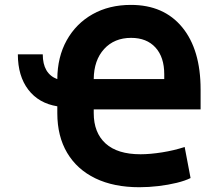

<svg xmlns="http://www.w3.org/2000/svg" viewBox="-20 -757 896 788"><path d="M53.3 -534.1H155.5Q155.5 -454.5 215.2 -432.2Q215.6 -523.1 253.9 -591.8Q292.3 -660.5 360.1 -698.7Q427.9 -736.9 517.4 -736.9Q652.3 -736.9 727.8 -645.1Q803.3 -553.3 803.3 -389.6V-307.9H364.7V-292.6Q364.7 -212.4 413.4 -168.1Q462 -123.9 556.8 -123.9Q595.9 -123.9 645.4 -131.7Q695 -139.6 737.9 -153.8L762.1 -26.3Q740.4 -15.3 705.6 -6.7Q670.8 1.8 630.7 6.6Q590.6 11.4 551.8 11.4Q447.1 11.4 371.6 -25Q296.2 -61.4 255.7 -129.6Q215.2 -197.8 215.2 -292.6V-320.7Q138.8 -333.1 96.1 -389Q53.3 -445 53.3 -534.1ZM364.7 -432.5H654.1V-452.4Q654.1 -522.4 618.1 -562Q582 -601.6 518.1 -601.6Q449.2 -601.6 407.3 -555.8Q365.4 -509.9 364.7 -432.5Z"/></svg>

Font: Inter Zeller
Style: Bold
Weight: 700
Designer: Rasmus Andersson; Joe Bland
Foundry: zeller
Version: Version 3.015;git-dec3a8cb1